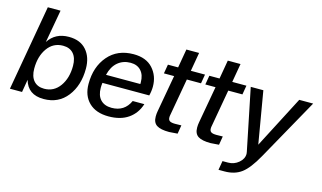

<svg xmlns="http://www.w3.org/2000/svg" viewBox="-101 -1031 2595 1545"><g transform="rotate(15 1196.5 -258.0)"><path d="M287 10Q156 10 124 -106L106 0H5L130 -712H236L187 -438Q244 -526 357 -526Q452 -526 503 -467.5Q554 -409 554 -314Q554 -174 482.5 -82Q411 10 287 10ZM270 -71Q351 -71 399.5 -138.5Q448 -206 448 -308Q448 -374 417 -409.5Q386 -445 330 -445Q248 -445 200 -377.5Q152 -310 152 -208Q152 -142 183 -106.5Q214 -71 270 -71Z M828 10Q723 10 664.5 -47Q606 -104 606 -202Q606 -344 684 -435Q762 -526 896 -526Q1001 -526 1056.5 -464.5Q1112 -403 1112 -314Q1112 -276 1102 -238H712Q709 -216 709 -197Q709 -132 742 -97.5Q775 -63 834 -63Q941 -63 985 -160H1082Q1057 -80 992.5 -35Q928 10 828 10ZM890 -453Q828 -453 784 -416Q740 -379 723 -308H1009V-323Q1009 -383 977.5 -418Q946 -453 890 -453Z M1332 5Q1261 5 1228.5 -16Q1196 -37 1196 -88Q1196 -111 1200 -132L1255 -440H1170L1183 -516H1268L1295 -672H1401L1374 -516H1492L1479 -440H1361L1306 -129Q1304 -122 1304 -109Q1304 -88 1317.5 -79.5Q1331 -71 1362 -71L1414 -72L1402 0Q1347 5 1332 5Z M1677 5Q1606 5 1573.5 -16Q1541 -37 1541 -88Q1541 -111 1545 -132L1600 -440H1515L1528 -516H1613L1640 -672H1746L1719 -516H1837L1824 -440H1706L1651 -129Q1649 -122 1649 -109Q1649 -88 1662.5 -79.5Q1676 -71 1707 -71L1759 -72L1747 0Q1692 5 1677 5Z M1795 196 1808 120H1854Q1904 120 1942 88Q1980 56 1980 14Q1980 8 1978 -2L1873 -516H1978L2052 -82L2277 -516H2393L2106 -2Q2043 111 1986.5 153.5Q1930 196 1845 196Z"/></g></svg>

Font: Creato Display Medium
Style: Italic
Weight: 500
Italic angle: -10°
Version: Version 1.000